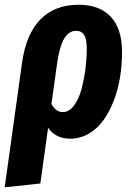

<svg xmlns="http://www.w3.org/2000/svg" viewBox="-53 -568 561 810"><path d="M278.8 -547.9Q367.2 -547.9 414.6 -497.1Q461.9 -446.3 461.9 -348.1Q461.9 -293 453.1 -240.2Q444.3 -187.5 426 -140.9Q407.7 -94.2 382.1 -59.1Q356.4 -23.9 320.3 -3.4Q284.2 17.1 242.2 17.1Q182.6 17.1 149.9 -28.8L117.2 206.1L-33.2 222.2L40 -303.2Q56.6 -423.3 116.9 -485.6Q177.2 -547.9 278.8 -547.9ZM211.9 -95.2Q238.3 -95.2 258.8 -122.1Q279.3 -148.9 290.5 -191.2Q301.8 -233.4 307.4 -277.3Q313 -321.3 313 -362.8Q313 -403.3 302 -420.7Q291 -438 268.1 -438Q236.8 -438 217 -403.8Q197.3 -369.6 187 -293.9L164.1 -129.9Q181.6 -95.2 211.9 -95.2Z"/></svg>

Font: Fira Sans Compressed
Style: Bold Italic
Weight: 700
Width: 3
Italic angle: -8°
Designer: Carrois Corporate & Edenspiekermann AG
Foundry: Carrois Corporate GbR & Edenspiekermann AG
Version: Version 4.203;PS 004.203;hotconv 1.0.88;makeotf.lib2.5.64775